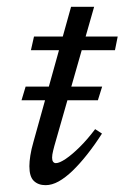

<svg xmlns="http://www.w3.org/2000/svg" viewBox="-20 -533 364 562"><path d="M43 -239.5 55 -279.5H279L266.5 -239.5ZM70.5 -386 79.5 -426H324.5L316.5 -386ZM132.5 -71.5Q132.5 -63.5 135.5 -59.5Q138.5 -55.5 143.5 -55.5Q154 -55.5 172.5 -68Q191 -80.5 213.5 -102.8Q236 -125 258.5 -155L278.5 -142Q257 -108.5 235.2 -81Q213.5 -53.5 192.5 -33.2Q171.5 -13 151.8 -2Q132 9 113.5 9Q92 9 79 -3.5Q66 -16 66 -46.5Q66 -60 68.8 -77.8Q71.5 -95.5 78 -118L188 -513H255.5L139 -105.5Q137 -98 135.5 -91.8Q134 -85.5 133.2 -80.5Q132.5 -75.5 132.5 -71.5Z"/></svg>

Font: Newsreader Text
Style: Italic
Weight: 400
Italic angle: -17°
Designer: Hugues Gentile
Foundry: Production Type
Version: Version 1.001